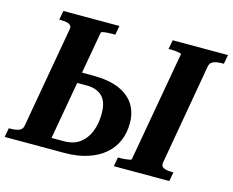

<svg xmlns="http://www.w3.org/2000/svg" viewBox="-121 -853 1207 996"><g transform="rotate(15 482.5 -355.0)"><path d="M564 0 573 -49H583Q598 -49 612 -50.5Q626 -52 635.5 -54Q645 -56 645 -59L750 -651Q751 -654 742.5 -656Q734 -658 720.5 -659.5Q707 -661 690 -661H681L690 -710H987L978 -661H968Q942 -661 923.5 -654Q905 -647 901 -627L806 -85Q802 -64 818 -56.5Q834 -49 861 -49H871L862 0ZM298 0H-22L-13 -49H-4Q23 -49 41.5 -56Q60 -63 63 -83L159 -626Q162 -639 156 -646.5Q150 -654 137 -657.5Q124 -661 104 -661H94L103 -710H404L395 -661H380Q367 -661 353 -660Q339 -659 329.5 -657Q320 -655 319 -651L214 -58H280Q331 -58 364.5 -82Q398 -106 415.5 -149Q433 -192 433 -249Q433 -275 427 -297Q421 -319 407.5 -334.5Q394 -350 372.5 -359Q351 -368 321 -368H199L210 -426H338Q423 -426 478 -402.5Q533 -379 560 -336.5Q587 -294 587 -236Q587 -184 568.5 -141Q550 -98 513 -66.5Q476 -35 422 -17.5Q368 0 298 0Z"/></g></svg>

Font: Roboto Serif 72pt SemiCondensed SemiBold
Style: Italic
Weight: 600
Width: 4
Italic angle: -10°
Designer: Greg Gazdowicz
Foundry: Commercial Type
Version: Version 1.008